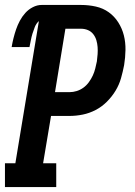

<svg xmlns="http://www.w3.org/2000/svg" viewBox="-23 -755 543 775"><path d="M-3 0V-96H39L134 -670Q123 -660 117.5 -646Q112 -632 108 -619Q104 -606 101.5 -592.5Q99 -579 96 -565H24Q27 -583 31.5 -601Q36 -619 42 -636.5Q48 -654 57 -671Q66 -688 79 -702.5Q92 -717 109.5 -726Q127 -735 145 -735H304Q335 -735 364 -728.5Q393 -722 416 -705.5Q439 -689 454.5 -664.5Q470 -640 477 -612Q484 -584 483.5 -553.5Q483 -523 478 -492Q473 -466 465.5 -439.5Q458 -413 443.5 -389Q429 -365 408.5 -344.5Q388 -324 363 -311Q338 -298 311 -292.5Q284 -287 257 -287H183L151 -96H204V0ZM199 -383H257Q272 -383 286.5 -387.5Q301 -392 313.5 -401Q326 -410 335.5 -423Q345 -436 351.5 -450Q358 -464 361.5 -478.5Q365 -493 368 -507Q370 -522 371 -536.5Q372 -551 371 -565Q370 -579 366 -592.5Q362 -606 353.5 -617Q345 -628 332 -633.5Q319 -639 304 -639H241Z"/></svg>

Font: Iosevka Gothic
Style: Bold Italic
Weight: 700
Italic angle: -9°
Monospace: yes
Designer: Belleve Invis
Foundry: Belleve Invis
Version: Version 15.5.1; ttfautohint (v1.8.4)